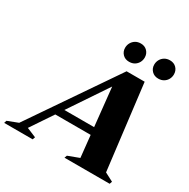

<svg xmlns="http://www.w3.org/2000/svg" viewBox="-269 -1064 1224 1242"><g transform="rotate(30 343.0 -443.5)"><path d="M159 -212.5 176.5 -267H508.5L491 -212.5ZM654.5 -52 718 -19 711.5 0H374L381 -19L464 -50L408 -582.5L433 -585.5L72.5 -48.5L143 -19L136.5 0H-76.5L-70.5 -19L7.5 -49L442.5 -685H577.5ZM424.5 -746Q395 -746 376.5 -765.2Q358 -784.5 358 -812Q358 -832.5 367.5 -849.5Q377 -866.5 393.8 -876.8Q410.5 -887 433.5 -887Q463 -887 481.5 -867.8Q500 -848.5 500 -820.5Q500 -800.5 490.8 -783.5Q481.5 -766.5 464.8 -756.2Q448 -746 424.5 -746ZM642.5 -746Q613 -746 594.2 -765.2Q575.5 -784.5 575.5 -812Q575.5 -832.5 585 -849.5Q594.5 -866.5 611.5 -876.8Q628.5 -887 651 -887Q681 -887 699.5 -867.8Q718 -848.5 718 -820.5Q718 -800.5 708.8 -783.5Q699.5 -766.5 682.5 -756.2Q665.5 -746 642.5 -746Z"/></g></svg>

Font: Newsreader 36pt ExtraBold
Style: Italic
Weight: 800
Italic angle: -17°
Designer: Hugues Gentile
Foundry: Production Type
Version: Version 1.003